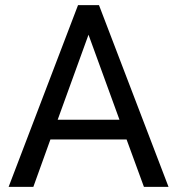

<svg xmlns="http://www.w3.org/2000/svg" viewBox="-20 -731 692 751"><path d="M475.1 -185.5H177.2L110.4 0H13.7L285.2 -710.9H367.2L639.2 0H543ZM205.6 -262.7H447.3L326.2 -595.2Z"/></svg>

Font: RobotoDraft
Style: Regular
Weight: 400
Designer: Google
Foundry: Google
Version: Version 2.000988-w1; 2014